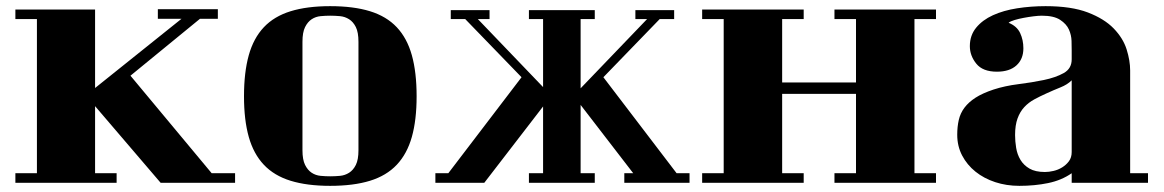

<svg xmlns="http://www.w3.org/2000/svg" viewBox="-20 -533 3782 624"><path d="M289 -188V30H359V61H30V30H100V-471H30V-502H289V-247L570 -472H493V-503H688V-472H630L404 -287L668 30H744V61H502Z M773 -220Q773 -298 788.5 -353.5Q804 -409 837.5 -444.5Q871 -480 924.5 -496.5Q978 -513 1053 -513Q1129 -513 1182.5 -496.5Q1236 -480 1269.5 -444.5Q1303 -409 1318.5 -353.5Q1334 -298 1334 -220Q1334 -143 1318.5 -88Q1303 -33 1269.5 2.5Q1236 38 1182.5 54.5Q1129 71 1053 71Q978 71 924.5 54.5Q871 38 837.5 2.5Q804 -33 788.5 -88Q773 -143 773 -220ZM1145 -397Q1145 -428 1136.5 -445Q1128 -462 1114.5 -470.5Q1101 -479 1085 -480.5Q1069 -482 1053 -482Q1038 -482 1022 -480.5Q1006 -479 993 -470.5Q980 -462 971.5 -445Q963 -428 963 -397V-45Q963 -14 971.5 3Q980 20 993 28.5Q1006 37 1022 38.5Q1038 40 1053 40Q1069 40 1085 38.5Q1101 37 1114.5 28.5Q1128 20 1136.5 3Q1145 -14 1145 -45Z M2009 30H2038L1867 -192V30H1913V61H1699V30H1745V-187L1554 61H1395V30H1437L1675 -282L1492 -471H1445V-500H1571V-471H1533L1745 -250V-471H1699V-500H1913V-471H1867V-246L2083 -471H2045V-500H2171V-471H2124L1941 -282L2179 30H2221V61H2009Z M2522 -228V30H2592V61H2262V30H2332V-471H2262V-502H2592V-471H2522V-265H2762V-471H2692V-502H3022V-471H2952V30H3022V61H2692V30H2762V-228Z M3306 -376Q3306 -341 3283.5 -320.5Q3261 -300 3220 -300Q3174 -300 3153 -326Q3132 -352 3132 -383Q3132 -418 3152.5 -443Q3173 -468 3207 -483.5Q3241 -499 3285.5 -506Q3330 -513 3378 -513Q3462 -513 3515.5 -492.5Q3569 -472 3599.5 -440.5Q3630 -409 3641.5 -372.5Q3653 -336 3653 -304V30H3711V61H3463V30Q3430 53 3386.5 62Q3343 71 3293 71Q3251 71 3214.5 59Q3178 47 3150.5 25Q3123 3 3107 -27.5Q3091 -58 3091 -95Q3091 -121 3096 -143Q3101 -165 3114.5 -183Q3128 -201 3150.5 -215.5Q3173 -230 3209 -242Q3246 -254 3290 -259.5Q3334 -265 3372.5 -273Q3411 -281 3437 -295.5Q3463 -310 3463 -340V-369Q3463 -381 3462.5 -400Q3462 -419 3454 -437Q3446 -455 3425.5 -468.5Q3405 -482 3366 -482Q3355 -482 3339 -480Q3323 -478 3307 -475Q3291 -472 3277.5 -468Q3264 -464 3258 -459Q3285 -448 3295.5 -425.5Q3306 -403 3306 -376ZM3463 -272Q3449 -258 3426.5 -249Q3404 -240 3380 -229Q3360 -220 3341.5 -210Q3323 -200 3309 -185Q3295 -170 3287 -148Q3279 -126 3279 -94Q3279 -74 3282.5 -52.5Q3286 -31 3296.5 -13.5Q3307 4 3326 15Q3345 26 3376 26Q3389 26 3404 22.5Q3419 19 3432 11Q3445 3 3454 -9Q3463 -21 3463 -39Z"/></svg>

Font: Cafe24 ClassicType
Style: Regular
Weight: 400
Designer: Cafe24 thkim, hmlim, mnelim & 4IR
Foundry: Cafe24
Version: Version 1.000